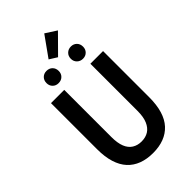

<svg xmlns="http://www.w3.org/2000/svg" viewBox="-294 -1083 1189 1189"><g transform="rotate(-45 300.0 -488.5)"><path d="M301 12Q247 12 204.5 -4Q162 -20 132.5 -52Q103 -84 87.5 -133.5Q72 -183 72 -250V-654H188V-241Q188 -188 201.5 -154.5Q215 -121 241 -105Q267 -89 301 -89Q337 -89 362.5 -105Q388 -121 402.5 -154.5Q417 -188 417 -241V-654H528V-250Q528 -183 513 -133.5Q498 -84 468.5 -52Q439 -20 397 -4Q355 12 301 12ZM193 -708Q170 -708 155 -723Q140 -738 140 -761Q140 -785 155 -800Q170 -815 193 -815Q217 -815 232 -800Q247 -785 247 -761Q247 -738 232 -723Q217 -708 193 -708ZM407 -708Q384 -708 368.5 -723Q353 -738 353 -761Q353 -785 368.5 -800Q384 -815 407 -815Q430 -815 445 -800Q460 -785 460 -761Q460 -738 445 -723Q430 -708 407 -708ZM304 -824 253 -856 348 -989 421 -942Z"/></g></svg>

Font: Source Code Pro ExtraLight SemiBold
Style: Regular
Weight: 600
Monospace: yes
Version: Version 1.018;hotconv 1.0.116;makeotfexe 2.5.65601